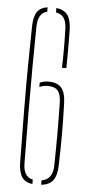

<svg xmlns="http://www.w3.org/2000/svg" viewBox="-56 -836 405 874"><g transform="rotate(5 146.0 -399.0)"><path d="M214.5 -534Q217.5 -622.5 214.5 -711Q213.5 -744 202 -761.2Q190.5 -778.5 165.5 -782.5V-803Q201 -798.5 217 -776.8Q233 -755 234.5 -711Q235 -690.5 235.2 -656.5Q235.5 -622.5 235.2 -588.5Q235 -554.5 234.5 -534ZM62.5 -87Q60.5 -219.5 59.8 -326.8Q59 -434 59.8 -527.2Q60.5 -620.5 62.5 -711Q63.5 -754.5 78.2 -776.2Q93 -798 125.5 -802.5V-782Q84 -773.5 82.5 -711Q81 -620.5 80.5 -527.2Q80 -434 80.5 -326.8Q81 -219.5 82.5 -87Q82.5 -24 126.5 -15.5V5Q93 0.5 78.2 -21.5Q63.5 -43.5 62.5 -87ZM119.5 -438V-457.5Q137.5 -466 158.5 -466Q200 -466 218.5 -444.2Q237 -422.5 238.5 -373Q241 -296.5 241 -230Q241 -163.5 238.5 -87Q237 -43 220.2 -21Q203.5 1 166.5 5V-15.5Q217 -23.5 218.5 -87Q220 -163.5 220 -230Q220 -296.5 218.5 -373Q218 -412 204 -429Q190 -446 158.5 -446Q138 -446 119.5 -438Z"/></g></svg>

Font: Big Shoulders Stencil Display Thin
Style: Regular
Weight: 100
Designer: Patric King
Foundry: XO Type Co
Version: Version 1.000